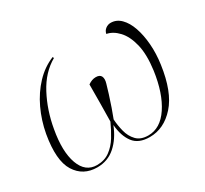

<svg xmlns="http://www.w3.org/2000/svg" viewBox="-117 -715 960 897"><g transform="rotate(-30 362.5 -267.0)"><path d="M175 10Q99 10 60.5 -51.5Q22 -113 45 -245Q57 -311 85 -370.5Q113 -430 155 -474.5Q197 -519 251 -541L254 -534Q187 -496 145.5 -417.5Q104 -339 88 -246Q68 -135 92.5 -67.5Q117 0 179 0Q219 0 248 -21Q277 -42 297.5 -75.5Q318 -109 334 -145Q335 -201 335.5 -247.5Q336 -294 336 -344Q357 -359 378 -359Q400 -359 406.5 -345Q413 -331 406 -308Q401 -290 391.5 -259.5Q382 -229 371 -197.5Q360 -166 352 -146Q354 -113 362.5 -79.5Q371 -46 393 -23Q415 0 456 0Q521 0 566.5 -68Q612 -136 628 -250Q639 -332 625.5 -387Q612 -442 583.5 -472.5Q555 -503 522 -509Q525 -525 537.5 -534.5Q550 -544 565 -544Q596 -544 619.5 -520.5Q643 -497 657 -456.5Q671 -416 675 -364.5Q679 -313 671 -257Q652 -121 593.5 -55.5Q535 10 458 10Q398 10 370.5 -26.5Q343 -63 338 -124Q314 -63 273 -26.5Q232 10 175 10Z"/></g></svg>

Font: Noto Serif Display ExtraLight
Style: Italic
Weight: 200
Italic angle: -12°
Designer: Monotype Design Team
Foundry: Monotype Imaging Inc.
Version: Version 2.009